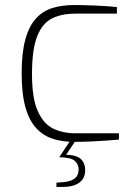

<svg xmlns="http://www.w3.org/2000/svg" viewBox="-20 -557 530 762"><path d="M273 6Q229 6 191.5 -5.5Q154 -17 125.5 -46.5Q97 -76 81.5 -129.5Q66 -183 66 -266Q66 -349 81 -402Q96 -455 123.5 -484.5Q151 -514 189 -525.5Q227 -537 274 -537Q309 -537 357 -535Q405 -533 444 -529V-503H280Q226 -503 187.5 -484.5Q149 -466 128 -414Q107 -362 107 -263Q107 -168 129.5 -117Q152 -66 190.5 -47Q229 -28 280 -28H452V-3Q430 -1 401.5 1Q373 3 340.5 4.5Q308 6 273 6ZM204 185V168L229 166Q259 164 275.5 152Q292 140 292 115Q292 96 277.5 82Q263 68 215 67L235 57Q281 57 299.5 73Q318 89 318 119Q318 151 294.5 168Q271 185 228 185ZM215 67 267 -11H288L236 67Z"/></svg>

Font: Exo Thin ExtraLight
Style: Regular
Weight: 250
Version: Version 2.000